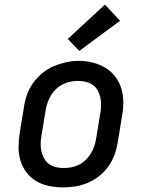

<svg xmlns="http://www.w3.org/2000/svg" viewBox="-20 -805 640 833"><path d="M254 8Q223 8 193 2Q163 -4 137.5 -19Q112 -34 94.5 -57.5Q77 -81 68.5 -109.5Q60 -138 60.5 -169Q61 -200 66 -231L84 -341Q88 -368 97.5 -395Q107 -422 124 -445.5Q141 -469 164 -488Q187 -507 213.5 -518Q240 -529 267 -535Q294 -541 322 -541Q353 -541 382.5 -533.5Q412 -526 437 -511Q462 -496 480 -472.5Q498 -449 506.5 -420.5Q515 -392 515 -361Q515 -330 509 -299L491 -189Q487 -162 477.5 -135.5Q468 -109 451.5 -85Q435 -61 412 -42.5Q389 -24 362.5 -12.5Q336 -1 308.5 3.5Q281 8 254 8ZM255 -76Q272 -76 289 -79Q306 -82 322 -90Q338 -98 351 -110.5Q364 -123 373.5 -138Q383 -153 388.5 -169.5Q394 -186 397 -203L415 -313Q418 -330 418.5 -347.5Q419 -365 415.5 -381.5Q412 -398 404 -412.5Q396 -427 382.5 -436.5Q369 -446 352 -450Q335 -454 318 -454Q301 -454 284.5 -450.5Q268 -447 252 -439Q236 -431 223 -418.5Q210 -406 201 -391Q192 -376 186.5 -360Q181 -344 178 -327L160 -217Q157 -200 156.5 -182.5Q156 -165 159.5 -149Q163 -133 171 -118.5Q179 -104 192 -94Q205 -84 221.5 -80Q238 -76 255 -76Q255 -76 255 -76Q255 -76 255 -76ZM324 -584 274 -636 435 -785 501 -715Z"/></svg>

Font: Iosevka Slab MdExObl
Style: Regular
Weight: 500
Width: 7
Italic angle: -9°
Monospace: yes
Designer: Belleve Invis
Foundry: Belleve Invis
Version: Version 11.1.1; ttfautohint (v1.8.3)